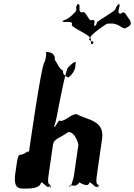

<svg xmlns="http://www.w3.org/2000/svg" viewBox="-20 -1097 781 1117"><path d="M134 0C156 0 214 -1 219 -36C236 -36 258 9 271 -17C271 -17 270 17 275 -18C266 -28 255 -21 262 -74L288 -254C293 -292 332 -294 377 -329C420 -329 436 -257 436 -254L410 -74C407 -56 389 8 383 -18C383 -18 379 18 384 -17C394 -26 419 -1 442 -36C442 -36 495 -1 500 -36C517 -36 539 9 552 -17C552 -17 550 17 555 -18C546 -28 536 -21 543 -74L574 -290C589 -397 490 -398 425 -433C390 -433 350 -382 325 -396C314 -388 294 -339 294 -366C294 -366 291 -330 296 -365C301 -373 312 -426 314 -438C316 -451 364 -705 377 -705C394 -723 411 -739 421 -736L417 -701C402 -657 373 -645 377 -645C399 -645 341 -646 347 -687C330 -687 307 -740 299 -749C304 -785 272 -795 248 -795C250 -785 248 -756 239 -735C220 -726 140 -153 147 -202C151 -232 137 -207 105 -197C83 -197 84 -192 69 -88C56 8 95 0 134 0ZM713 -1012C707 -1023 701 -1031 681 -1017C652 -1018 688 -1073 672 -1072C652 -1058 689 -1087 669 -1073C644 -1047 665 -1048 630 -1025C610 -1011 581 -994 561 -980C530 -960 554 -968 533 -946C513 -932 555 -960 535 -946C516 -941 545 -987 516 -980C496 -966 480 -1039 460 -1025C427 -1021 455 -1074 434 -1073C414 -1059 451 -1086 431 -1072C411 -1046 440 -1045 407 -1017C387 -1003 420 -1023 400 -1009C366 -981 378 -991 345 -976C325 -962 365 -988 345 -974C338 -962 406 -980 399 -956C379 -942 521 -888 501 -874C488 -854 539 -863 518 -841C498 -827 540 -855 520 -841C501 -836 514 -854 507 -874C491 -888 615 -970 605 -959C611 -958 644 -968 679 -944C706 -927 705 -928 735 -948C752 -969 729 -986 713 -1012Z"/></svg>

Font: Hussar Przerywany
Style: Obl
Weight: 400
Foundry: Cannot Into Space Fonts
Version: Version 0.982